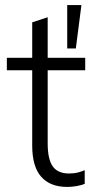

<svg xmlns="http://www.w3.org/2000/svg" viewBox="-20 -729 377 757"><path d="M245 8Q178 8 142.5 -32Q107 -72 107 -155V-452H7V-501H107V-641L168 -661V-501H316V-452H168V-164Q168 -101 188 -73Q208 -45 252 -45Q272 -45 287.5 -49Q303 -53 314 -58V-4Q302 1 283 4.5Q264 8 245 8ZM245 -538V-709H301L279 -538Z"/></svg>

Font: Mulish ExtraLight Light
Style: Regular
Weight: 300
Version: Version 3.603